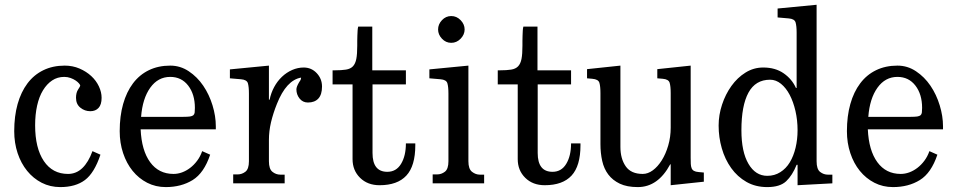

<svg xmlns="http://www.w3.org/2000/svg" viewBox="-20 -762 3978 798"><path d="M397.5 -119.1Q372.1 -43 333 -13.7Q293.9 15.6 230.5 15.6Q188.5 15.6 153.3 -2.4Q118.2 -20.5 92.8 -51.8Q67.4 -83 53.2 -125.5Q39.1 -168 39.1 -216.8Q39.1 -279.3 53.2 -329.6Q67.4 -379.9 94.2 -415.5Q121.1 -451.2 160.2 -470.2Q199.2 -489.3 249 -489.3Q282.2 -489.3 310.5 -477.1Q338.9 -464.8 359.4 -445.8Q379.9 -426.8 391.1 -402.8Q402.3 -378.9 402.3 -355.5Q402.3 -327.1 389.6 -313.5Q377 -299.8 355.5 -299.8Q332 -299.8 314 -314.5Q295.9 -329.1 295.9 -355.5Q295.9 -377 304.7 -390.1Q313.5 -403.3 313.5 -406.2Q313.5 -409.2 308.1 -415.5Q302.7 -421.9 293.9 -427.7Q285.2 -433.6 272.9 -438Q260.7 -442.4 247.1 -442.4Q218.8 -442.4 196.8 -427.7Q174.8 -413.1 158.7 -386.7Q142.6 -360.4 134.3 -323.2Q126 -286.1 126 -241.2Q126 -146.5 162.1 -92.8Q198.2 -39.1 262.7 -39.1Q296.9 -39.1 322.3 -63.5Q347.7 -87.9 364.3 -133.8Z M853.5 -119.1Q828.1 -43 780.8 -13.7Q733.4 15.6 668.9 15.6Q627 15.6 591.8 -2.4Q556.6 -20.5 531.2 -51.8Q505.9 -83 491.7 -125.5Q477.5 -168 477.5 -216.8Q477.5 -279.3 491.7 -329.6Q505.9 -379.9 532.7 -415.5Q559.6 -451.2 598.6 -470.2Q637.7 -489.3 687.5 -489.3Q729.5 -489.3 764.6 -465.8Q799.8 -442.4 824.7 -405.8Q849.6 -369.1 863.3 -324.2Q877 -279.3 877 -237.3V-224.6H564.5Q568.4 -136.7 604 -87.9Q639.6 -39.1 701.2 -39.1Q718.8 -39.1 736.3 -45.4Q753.9 -51.8 770 -64Q786.1 -76.2 799.3 -93.8Q812.5 -111.3 820.3 -133.8ZM790 -313.5Q790 -370.1 762.2 -406.2Q734.4 -442.4 687.5 -442.4Q636.7 -442.4 604.5 -397.5Q572.3 -352.5 566.4 -276.4H742.2Q759.8 -276.4 769.5 -277.8Q779.3 -279.3 783.7 -283.2Q788.1 -287.1 789.1 -294.4Q790 -301.8 790 -313.5Z M1259.8 -335.9Q1238.3 -335.9 1225.1 -352.5Q1211.9 -369.1 1211.9 -390.6Q1211.9 -401.4 1223.6 -420.9Q1229.5 -428.7 1230.5 -433.1Q1231.4 -437.5 1231.4 -439.5Q1169.9 -428.7 1130.9 -330.1Q1115.2 -291 1106.4 -253.9Q1097.7 -216.8 1097.7 -180.7V-91.8Q1097.7 -59.6 1112.3 -47.9Q1127 -36.1 1145.5 -36.1H1163.1V0H949.2V-37.1H967.8Q985.4 -37.1 1000 -48.3Q1014.6 -59.6 1014.6 -91.8V-373Q1014.6 -401.4 1010.3 -416Q1005.9 -430.7 981.4 -432.6L935.5 -436.5V-473.6L1097.7 -489.3V-347.7H1100.6Q1106.4 -376 1119.6 -400.4Q1132.8 -424.8 1151.9 -442.9Q1170.9 -460.9 1194.3 -471.2Q1217.8 -481.4 1242.2 -481.4Q1274.4 -481.4 1296.4 -458Q1318.4 -434.6 1318.4 -402.3Q1318.4 -369.1 1303.2 -352.5Q1288.1 -335.9 1259.8 -335.9Z M1527.3 -651.4V-469.7H1667V-411.1H1528.3V-126Q1528.3 -47.9 1589.8 -47.9Q1627 -47.9 1647 -81.1Q1667 -114.3 1667 -166H1706.1V-158.2Q1706.1 -72.3 1668.9 -32.2Q1631.8 7.8 1557.6 7.8Q1507.8 7.8 1476.6 -22.9Q1445.3 -53.7 1445.3 -100.6V-411.1H1362.3V-469.7H1370.1Q1399.4 -469.7 1418 -472.7Q1436.5 -475.6 1446.8 -486.3Q1457 -497.1 1460.9 -517.1Q1464.8 -537.1 1464.8 -572.3Q1464.8 -581.1 1464.8 -591.8Q1464.8 -602.5 1465.3 -613.8Q1465.8 -625 1466.3 -634.8Q1466.8 -644.5 1468.8 -651.4Z M1911.1 -639.6Q1911.1 -618.2 1894.5 -601.1Q1877.9 -584 1855.5 -584Q1833 -584 1816.9 -601.1Q1800.8 -618.2 1800.8 -639.6Q1800.8 -661.1 1816.9 -678.2Q1833 -695.3 1855.5 -695.3Q1877.9 -695.3 1894.5 -678.2Q1911.1 -661.1 1911.1 -639.6ZM1926.8 -91.8Q1926.8 -59.6 1941.9 -47.9Q1957 -36.1 1974.6 -36.1H1992.2V0H1778.3V-37.1H1796.9Q1814.5 -37.1 1829.1 -48.3Q1843.8 -59.6 1843.8 -91.8V-373Q1843.8 -401.4 1839.4 -416Q1835 -430.7 1810.5 -432.6L1764.6 -436.5V-473.6L1926.8 -489.3Z M2213.9 -651.4V-469.7H2353.5V-411.1H2214.8V-126Q2214.8 -47.9 2276.4 -47.9Q2313.5 -47.9 2333.5 -81.1Q2353.5 -114.3 2353.5 -166H2392.6V-158.2Q2392.6 -72.3 2355.5 -32.2Q2318.4 7.8 2244.1 7.8Q2194.3 7.8 2163.1 -22.9Q2131.8 -53.7 2131.8 -100.6V-411.1H2048.8V-469.7H2056.6Q2085.9 -469.7 2104.5 -472.7Q2123 -475.6 2133.3 -486.3Q2143.6 -497.1 2147.5 -517.1Q2151.4 -537.1 2151.4 -572.3Q2151.4 -581.1 2151.4 -591.8Q2151.4 -602.5 2151.9 -613.8Q2152.3 -625 2152.8 -634.8Q2153.3 -644.5 2155.3 -651.4Z M2850.6 -106.4Q2850.6 -91.8 2851.1 -81.1Q2851.6 -70.3 2854.5 -63Q2857.4 -55.7 2864.3 -51.8Q2871.1 -47.9 2883.8 -46.9L2905.3 -44.9V-6.8L2767.6 7.8V-79.1H2765.6Q2714.8 15.6 2630.9 15.6Q2585.9 15.6 2556.2 1.5Q2526.4 -12.7 2508.3 -36.6Q2490.2 -60.5 2482.9 -93.3Q2475.6 -126 2475.6 -163.1V-375Q2475.6 -403.3 2471.2 -418Q2466.8 -432.6 2441.4 -434.6L2419.9 -436.5V-474.6L2558.6 -489.3V-151.4Q2558.6 -102.5 2580.6 -70.8Q2602.5 -39.1 2651.4 -39.1Q2672.9 -39.1 2693.4 -54.2Q2713.9 -69.3 2730.5 -95.7Q2747.1 -122.1 2757.3 -157.2Q2767.6 -192.4 2767.6 -231.4V-375Q2767.6 -403.3 2763.2 -418Q2758.8 -432.6 2734.4 -434.6L2711.9 -436.5V-474.6L2850.6 -489.3Z M3374 -91.8Q3374 -58.6 3388.7 -47.4Q3403.3 -36.1 3420.9 -36.1H3439.5V0L3294.9 7.8V-77.1H3291Q3273.4 -33.2 3247.6 -8.8Q3221.7 15.6 3168.9 15.6Q3120.1 15.6 3082.5 -5.9Q3044.9 -27.3 3019 -63.5Q2993.2 -99.6 2980 -145.5Q2966.8 -191.4 2966.8 -240.2Q2966.8 -284.2 2981 -327.1Q2995.1 -370.1 3020 -404.8Q3044.9 -439.5 3078.6 -460.4Q3112.3 -481.4 3152.3 -481.4Q3202.1 -481.4 3236.8 -457.5Q3271.5 -433.6 3288.1 -396.5H3291V-626Q3291 -654.3 3286.6 -668.9Q3282.2 -683.6 3257.8 -685.5L3211.9 -689.5V-726.6L3374 -742.2ZM3180.7 -430.7Q3120.1 -430.7 3090.8 -377Q3061.5 -323.2 3061.5 -220.7Q3061.5 -130.9 3090.8 -81.1Q3120.1 -31.2 3168.9 -31.2Q3199.2 -31.2 3223.1 -46.4Q3247.1 -61.5 3262.7 -87.4Q3278.3 -113.3 3286.6 -147.9Q3294.9 -182.6 3294.9 -220.7Q3294.9 -262.7 3286.1 -300.8Q3277.3 -338.9 3262.2 -367.7Q3247.1 -396.5 3226.1 -413.6Q3205.1 -430.7 3180.7 -430.7Z M3876 -119.1Q3850.6 -43 3803.2 -13.7Q3755.9 15.6 3691.4 15.6Q3649.4 15.6 3614.3 -2.4Q3579.1 -20.5 3553.7 -51.8Q3528.3 -83 3514.2 -125.5Q3500 -168 3500 -216.8Q3500 -279.3 3514.2 -329.6Q3528.3 -379.9 3555.2 -415.5Q3582 -451.2 3621.1 -470.2Q3660.2 -489.3 3710 -489.3Q3752 -489.3 3787.1 -465.8Q3822.3 -442.4 3847.2 -405.8Q3872.1 -369.1 3885.7 -324.2Q3899.4 -279.3 3899.4 -237.3V-224.6H3586.9Q3590.8 -136.7 3626.5 -87.9Q3662.1 -39.1 3723.6 -39.1Q3741.2 -39.1 3758.8 -45.4Q3776.4 -51.8 3792.5 -64Q3808.6 -76.2 3821.8 -93.8Q3835 -111.3 3842.8 -133.8ZM3812.5 -313.5Q3812.5 -370.1 3784.7 -406.2Q3756.8 -442.4 3710 -442.4Q3659.2 -442.4 3627 -397.5Q3594.7 -352.5 3588.9 -276.4H3764.6Q3782.2 -276.4 3792 -277.8Q3801.8 -279.3 3806.2 -283.2Q3810.5 -287.1 3811.5 -294.4Q3812.5 -301.8 3812.5 -313.5Z"/></svg>

Font: Subtext
Style: Regular
Weight: 400
Designer: Christopher J. Fynn
Foundry: Christopher J. Fynn for DDC
Version: Version 1.000 preliminary